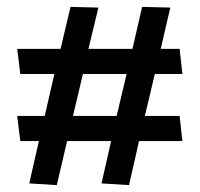

<svg xmlns="http://www.w3.org/2000/svg" viewBox="-20 -531 580 558"><path d="M393 -511 365 -389H237L266 -509L185 -511L156 -389H30L39 -316H138L110 -194H30L39 -121H93L65 2L145 7L175 -121H303L275 2L355 7L384 -121H510L502 -194H401L430 -316H510L502 -389H447L475 -509ZM348 -316 319 -194H192L221 -316Z"/></svg>

Font: Catamaran Thin Medium
Style: Regular
Weight: 500
Version: Version 2.000